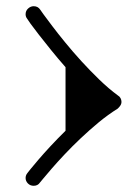

<svg xmlns="http://www.w3.org/2000/svg" viewBox="-20 -682 446 615"><path d="M356.9 -334Q326.2 -314.9 296.1 -290Q266.1 -265.1 238.5 -239Q210.9 -212.9 187 -187.5Q163.1 -162.1 145.8 -142.1Q128.4 -122.1 118.2 -109.6Q107.9 -97.2 107.9 -97.2Q101.1 -86.9 87.9 -86.9Q76.7 -86.9 69.3 -94.5Q62 -102.1 62 -111.8Q62 -120.6 67.9 -127.9Q68.8 -129.4 78.4 -141.1Q87.9 -152.8 104 -171.6Q120.1 -190.4 142.1 -214.1Q164.1 -237.8 189.9 -263.2V-466.8Q164.6 -495.6 142.6 -522.9Q120.6 -550.3 104 -571.5Q87.4 -592.8 77.6 -606.4Q67.9 -620.1 66.9 -622.1Q62 -628.4 62 -636.2Q62 -647.5 70.1 -654.8Q78.1 -662.1 87.9 -662.1Q101.6 -662.1 108.9 -650.9Q108.9 -650.4 119.4 -636Q129.9 -621.6 147.5 -598.4Q165 -575.2 189 -545.9Q212.9 -516.6 240.5 -486.3Q268.1 -456.1 298.1 -427Q328.1 -397.9 357.9 -376Q363.3 -373 366.2 -367.4Q369.1 -361.8 369.1 -356Q369.1 -349.1 365.2 -343.5Q361.3 -337.9 356.9 -334Z"/></svg>

Font: Ribeye
Style: Regular
Weight: 400
Designer: Astigmatic (AOETI)
Foundry: Astigmatic (AOETI)
Version: Version 1.000